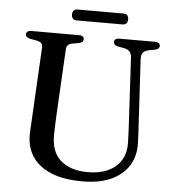

<svg xmlns="http://www.w3.org/2000/svg" viewBox="-57 -878 860 947"><g transform="rotate(5 373.0 -404.0)"><path d="M589.2 -294.4 571.6 -613.1Q570.5 -631.5 561.5 -641.6Q552.5 -651.8 532.6 -655.8L505.2 -660.7Q491.1 -663.8 486.2 -668.9Q481.2 -674 481.2 -681.7Q481.2 -690 487.7 -695Q494.1 -700 505.6 -700H683.6Q695.6 -700 701.9 -695Q708.2 -690 708.2 -681.7Q708.2 -673.7 702.8 -668.6Q697.4 -663.6 684 -660.6L658.3 -656.4Q634.9 -651.6 626.8 -640Q618.6 -628.5 619.7 -610.6L637.6 -293.6Q639.2 -268.6 640.5 -244.6Q641.7 -220.6 642.6 -194.6Q644.7 -133.1 616.2 -85.4Q587.6 -37.6 529.6 -10.3Q471.5 17 384.6 17Q292.3 17 230.1 -8.9Q167.9 -34.9 136.9 -82.2Q106 -129.4 107.5 -193.2Q107.8 -206.5 108.9 -226.9Q110 -247.3 111.4 -271.7Q112.8 -296.2 114.1 -321.6L130.4 -623.9Q131.4 -638.1 123.2 -645.4Q115.1 -652.8 97.4 -655.9L69.8 -660.7Q45.6 -665.6 45.6 -681.4Q45.6 -690 52 -695Q58.5 -700 70.5 -700H306.9Q318.9 -700 325.2 -695Q331.5 -690 331.5 -681.4Q331.5 -673.7 326.2 -668.6Q320.9 -663.6 307.3 -660.9L279.3 -655.9Q263.5 -653.2 256.3 -646.2Q249 -639.2 248 -624.7L231.6 -323.4Q229.6 -286.9 228.5 -257.4Q227.4 -227.9 226.8 -203.2Q224.7 -116.3 273.3 -73.5Q321.8 -30.6 408.2 -30.6Q467.2 -30.6 509.2 -50.3Q551.1 -69.9 573.2 -106.6Q595.3 -143.3 593.5 -194.4Q592.6 -228.7 591.5 -251.7Q590.4 -274.7 589.2 -294.4ZM263.3 -798.1Q263.3 -811.7 270.1 -818.5Q276.8 -825.3 289.1 -825.3H515.5Q528.1 -825.3 534.7 -818.6Q541.3 -811.9 541.3 -798.3Q541.3 -784.7 534.7 -778.1Q528.1 -771.4 515.5 -771.4H289.1Q276.8 -771.4 270.1 -778.1Q263.3 -784.7 263.3 -798.1Z"/></g></svg>

Font: Fraunces
Style: Regular
Weight: 900
Version: Version 1.000;[b76b70a41]